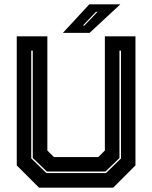

<svg xmlns="http://www.w3.org/2000/svg" viewBox="-20 -868 704 888"><path d="M160.5 0 57.5 -103V-700H199V-172L229.5 -141.5H434.5L465 -172V-700H606.5V-103L503.5 0ZM194.5 -67.5H470L539.5 -135V-634H532.5V-137L467.5 -74.5H197L131.5 -137.5V-634H124.5V-135.5ZM271 -716 393 -848H536.5L394.5 -716ZM363.5 -750H370.5L431 -813H423.5Z"/></svg>

Font: Tourney Thin ExtraBold
Style: Regular
Weight: 800
Version: Version 1.015